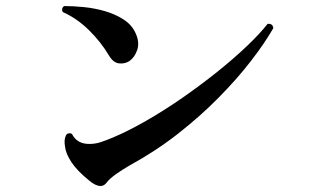

<svg xmlns="http://www.w3.org/2000/svg" viewBox="-20 -662 1040 635"><path d="M335 -61Q324 -45 309 -47Q294 -49 276 -64Q235 -97 216 -126Q197 -155 195 -178Q191 -199 198 -214Q201 -220 207 -221Q213 -222 218 -219Q235 -185 277 -186Q296 -186 315 -192.5Q334 -199 353 -207Q403 -228 462.5 -262Q522 -296 582.5 -338Q643 -380 698 -424Q753 -468 796.5 -509.5Q840 -551 865 -583Q882 -585 884 -569Q856 -520 810.5 -461Q765 -402 704 -340Q643 -278 569 -220Q495 -162 409 -115Q383 -100 363.5 -86Q344 -72 335 -61ZM408 -460Q392 -450 373 -452.5Q354 -455 340 -479Q314 -523 274.5 -562Q235 -601 188 -622Q184 -628 186 -634Q188 -640 193 -642Q222 -642 257.5 -638.5Q293 -635 327.5 -625Q362 -615 389.5 -597Q417 -579 429 -551Q442 -522 434 -497.5Q426 -473 408 -460Z"/></svg>

Font: Zen Old Mincho
Style: Bold
Weight: 700
Designer: Yoshimichi Ohira
Foundry: Positype
Version: Version 1.500